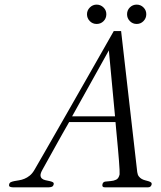

<svg xmlns="http://www.w3.org/2000/svg" viewBox="-20 -799 686 819"><path d="M287.6 -302.7H470.7L444.3 -584ZM627 -12.7Q624 0 611.8 0H426.8Q414.1 0 417 -12.7Q418.9 -22.9 429.2 -24.4Q439.5 -25.9 451.9 -26.6Q464.4 -27.3 475.3 -32.5Q486.3 -37.6 490.2 -55.2Q490.7 -59.1 490 -75Q489.3 -90.8 487.5 -113.3Q485.8 -135.7 483.4 -161.9Q481 -188 478.8 -211.7Q476.6 -235.4 474.9 -253.4Q473.1 -271.5 472.7 -278.3H274.9Q271 -271.5 263.9 -259Q256.8 -246.6 248 -231.2Q239.3 -215.8 229.5 -198.2Q219.7 -180.7 210 -163.1L161.1 -75.2Q152.3 -59.6 152.8 -50.8Q153.3 -42 159.2 -37.1Q165 -32.2 174.1 -30.3Q183.1 -28.3 191.4 -26.6Q199.7 -24.9 205.1 -22Q210.4 -19 209 -12.7Q207 -4.4 200.7 -2.2Q194.3 0 188 0H35.2Q28.8 0 22.9 -2.2Q17.1 -4.4 19 -12.7Q20.5 -19.5 26.6 -22.2Q32.7 -24.9 41.5 -26.6Q50.3 -28.3 61.5 -30Q72.8 -31.7 84.2 -36.4Q95.7 -41 106.9 -50Q118.2 -59.1 127.4 -75.2L169.9 -148.9Q186 -176.8 210.4 -219.5Q234.9 -262.2 270.5 -324.5Q306.2 -386.7 354.2 -471.2Q402.3 -555.7 465.3 -666.5H496.6L565.4 -64.9Q566.9 -53.2 572.3 -46.4Q577.6 -39.6 584.7 -35.6Q591.8 -31.7 599.6 -29.8Q607.4 -27.8 613.8 -25.9Q620.1 -23.9 624 -21Q627.9 -18.1 627 -12.7ZM522 -738.3Q522 -755.4 533.9 -767.3Q545.9 -779.3 563 -779.3Q580.1 -779.3 592 -767.3Q604 -755.4 604 -738.3Q604 -721.2 592 -709Q580.1 -696.8 563 -696.8Q545.9 -696.8 533.9 -709Q522 -721.2 522 -738.3ZM351.1 -738.3Q351.1 -754.9 363.3 -767.1Q375.5 -779.3 392.1 -779.3Q409.2 -779.3 421.4 -767.3Q433.6 -755.4 433.6 -738.3Q433.6 -720.7 421.6 -708.7Q409.7 -696.8 392.1 -696.8Q375 -696.8 363 -709Q351.1 -721.2 351.1 -738.3Z"/></svg>

Font: Atsinvsda
Style: Italic
Weight: 400
Italic angle: -12°
Designer: Al Webster
Foundry: Al Webster and Michael Everson
Version: Version 2.000